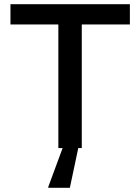

<svg xmlns="http://www.w3.org/2000/svg" viewBox="-20 -708 670 918"><path d="M259 0V-591H30V-688H601V-591H371V0ZM211 190V185L286 -18H357V-13L314 190Z"/></svg>

Font: Saira SemiExpanded Medium
Style: Regular
Weight: 500
Width: 6
Designer: Hector Gatti with collaboration of the Omnibus-Type team
Foundry: Omnibus-Type
Version: Version 1.101